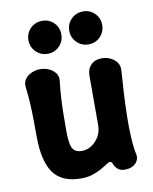

<svg xmlns="http://www.w3.org/2000/svg" viewBox="-85 -809 711 890"><g transform="rotate(-10 270.5 -364.5)"><path d="M495 -52Q501 -27 483 -8Q465 11 431 11Q412 11 400.5 2Q389 -7 382 -22Q380 -31 375.5 -34Q371 -37 365 -36Q358 -33 346 -25Q334 -17 316.5 -7.5Q299 2 276.5 9Q254 16 225 16Q135 16 95 -39.5Q55 -95 55 -214Q55 -256 54.5 -293Q54 -330 52 -366.5Q50 -403 45 -445Q42 -467 53 -482.5Q64 -498 83.5 -507Q103 -516 124 -516Q147 -516 166.5 -507Q186 -498 197 -482.5Q208 -467 205 -445Q200 -403 198 -366.5Q196 -330 195.5 -293Q195 -256 195 -214Q195 -173 200 -150Q205 -127 217.5 -118Q230 -109 250 -109Q275 -109 296.5 -123Q318 -137 331.5 -160.5Q345 -184 345 -214Q345 -256 345 -293Q345 -330 345 -367.5Q345 -405 345 -447Q345 -478 364 -497Q383 -516 414 -516Q437 -516 455.5 -507Q474 -498 485 -483Q496 -468 495 -446Q491 -394 488 -338.5Q485 -283 484 -230Q483 -177 485.5 -131Q488 -85 495 -52ZM173 -580Q140 -580 117.5 -602.5Q95 -625 95 -658Q95 -690 117.5 -712.5Q140 -735 173 -735Q206 -735 228 -712.5Q250 -690 250 -658Q250 -625 227.5 -602.5Q205 -580 173 -580ZM367 -590Q334 -590 311.5 -612.5Q289 -635 289 -668Q289 -700 311.5 -722.5Q334 -745 367 -745Q400 -745 422 -722.5Q444 -700 444 -668Q444 -635 421.5 -612.5Q399 -590 367 -590Z"/></g></svg>

Font: Winky Sans SemiBold
Style: Regular
Weight: 600
Designer: Simon Atzbach
Foundry: typofactur
Version: Version 1.205